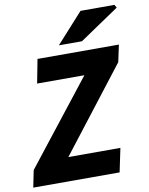

<svg xmlns="http://www.w3.org/2000/svg" viewBox="-98 -925 772 992"><g transform="rotate(-10 288.0 -428.5)"><path d="M-5 0 13 -89 356 -526H108L132 -651H559L540 -562L201 -124H474L448 0ZM253 -701 394 -857H572L581 -841L374 -701Z"/></g></svg>

Font: Source Sans 3 ExtraBold
Style: Italic
Weight: 800
Italic angle: -11°
Version: Version 3.052;hotconv 1.1.0;makeotfexe 2.6.0